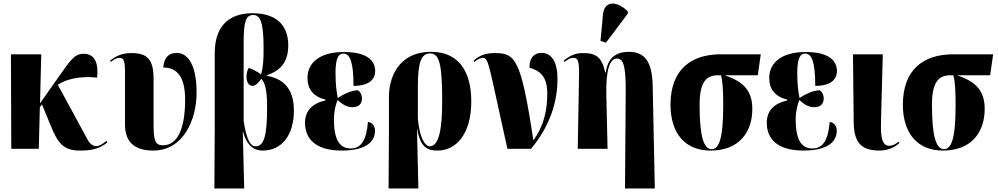

<svg xmlns="http://www.w3.org/2000/svg" viewBox="-20 -844 5663 1089"><path d="M44 0H200L206 -236L218 -252L269 -128C306 -39 336 10 431 10C490 10 538 5 589 -36L584 -45C557 -24 541 -15 527 -15C510 -15 491 -26 478 -50L308 -363C349 -391 423 -415 531 -404C539 -483 520 -539 454 -539C402 -539 378 -500 319 -417L207 -258L214 -536H42Z M849 10C1019 10 1095 -163 1095 -319C1095 -490 1037 -544 983 -544C932 -544 909 -510 906 -461C978 -461 1030 -417 1030 -279C1030 -110 985 -20 905 -20C856 -20 851 -50 851 -154V-396C851 -506 817 -543 726 -543C680 -543 643 -531 604 -500L609 -493C629 -509 644 -516 657 -516C682 -516 689 -500 689 -433V-138C689 -52 729 10 849 10Z M1196 225H1365L1357 -98H1358C1382 -12 1425 10 1470 10C1580 10 1647 -80 1647 -217C1647 -350 1577 -400 1493 -414V-417C1557 -439 1615 -479 1615 -587C1615 -681 1567 -769 1412 -769C1265 -769 1198 -681 1198 -544V-114ZM1429 -14C1407 -14 1380 -36 1362 -158V-608C1362 -724 1376 -759 1416 -759C1459 -759 1475 -710 1475 -572C1475 -505 1473 -465 1461 -422C1438 -439 1409 -453 1391 -459C1381 -443 1378 -424 1378 -411C1378 -369 1397 -357 1413 -357C1431 -357 1450 -380 1462 -397C1483 -376 1495 -331 1495 -242C1495 -80 1480 -14 1429 -14Z M1918 10C2065 10 2107 -47 2107 -102C2107 -127 2094 -148 2067 -153C2059 -55 2032 -2 1969 -2C1902 -2 1874 -59 1874 -168C1874 -209 1883 -249 1895 -277C1924 -249 1951 -236 1979 -236C2017 -236 2033 -257 2033 -286C2033 -303 2026 -321 2010 -332C1977 -332 1929 -311 1896 -288C1889 -322 1883 -363 1883 -431C1883 -525 1905 -540 1928 -540C1966 -540 1985 -490 1985 -357C2086 -357 2108 -404 2108 -441C2108 -490 2076 -549 1930 -549C1800 -549 1724 -493 1724 -401C1724 -339 1757 -296 1826 -279V-274C1749 -258 1710 -213 1710 -148C1710 -50 1778 10 1918 10Z M2184 225H2353L2345 -114H2346C2364 -6 2406 10 2462 10C2565 10 2653 -81 2653 -268C2653 -455 2569 -550 2426 -550C2238 -550 2186 -402 2186 -295V-94ZM2417 -14C2391 -14 2358 -65 2350 -174V-353C2350 -495 2371 -541 2419 -541C2473 -541 2488 -478 2488 -270C2488 -121 2472 -14 2417 -14Z M2858 0H2992C3105 -136 3142 -274 3142 -398C3142 -490 3110 -544 3052 -544C3019 -544 2983 -527 2983 -460C3041 -444 3084 -411 3084 -316C3084 -226 3069 -136 3005 -48C2935 -516 2902 -543 2784 -543C2721 -543 2691 -521 2666 -500L2671 -493C2693 -511 2708 -516 2718 -516C2753 -516 2751 -478 2858 0Z M3417 -602 3541 -767V-779C3486 -836 3408 -847 3400 -762L3386 -612ZM3525 225H3694L3682 -357C3679 -492 3639 -550 3547 -550C3494 -550 3429 -533 3416 -433H3413C3393 -519 3363 -543 3287 -543C3245 -543 3216 -531 3177 -500L3182 -493C3208 -513 3220 -516 3233 -516C3260 -516 3266 -494 3264 -403L3257 0H3426L3419 -306C3416 -447 3438 -512 3480 -512C3516 -512 3530 -467 3529 -325Z M4010 10C4176 10 4247 -98 4247 -226C4247 -328 4199 -381 4090 -417H4278L4295 -536H4068C3896 -536 3783 -446 3783 -250C3783 -90 3864 10 4010 10ZM4016 2C3971 2 3948 -73 3948 -250C3948 -376 3984 -417 4052 -417H4069C4079 -385 4082 -331 4082 -246C4082 -50 4056 2 4016 2Z M4537 10C4684 10 4726 -47 4726 -102C4726 -127 4713 -148 4686 -153C4678 -55 4651 -2 4588 -2C4521 -2 4493 -59 4493 -168C4493 -209 4502 -249 4514 -277C4543 -249 4570 -236 4598 -236C4636 -236 4652 -257 4652 -286C4652 -303 4645 -321 4629 -332C4596 -332 4548 -311 4515 -288C4508 -322 4502 -363 4502 -431C4502 -525 4524 -540 4547 -540C4585 -540 4604 -490 4604 -357C4705 -357 4727 -404 4727 -441C4727 -490 4695 -549 4549 -549C4419 -549 4343 -493 4343 -401C4343 -339 4376 -296 4445 -279V-274C4368 -258 4329 -213 4329 -148C4329 -50 4397 10 4537 10Z M4968 10C5028 10 5065 -18 5082 -33L5077 -40C5059 -27 5043 -17 5023 -17C4972 -17 4976 -105 4977 -160L4987 -536H4818L4822 -153C4823 -44 4857 10 4968 10Z M5328 10C5494 10 5565 -98 5565 -226C5565 -328 5517 -381 5408 -417H5596L5613 -536H5386C5214 -536 5101 -446 5101 -250C5101 -90 5182 10 5328 10ZM5334 2C5289 2 5266 -73 5266 -250C5266 -376 5302 -417 5370 -417H5387C5397 -385 5400 -331 5400 -246C5400 -50 5374 2 5334 2Z"/></svg>

Font: Noto Serif Display ExtraCondensed Black
Style: Regular
Weight: 900
Width: 2
Designer: Monotype Design Team
Foundry: Monotype Imaging Inc.
Version: Version 2.009